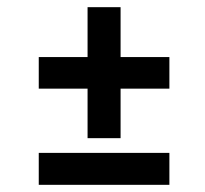

<svg xmlns="http://www.w3.org/2000/svg" viewBox="-20 -599 572 535"><path d="M224 -579H316V-440H452V-352H316V-214H224V-352H88V-440H224ZM88 -173H452V-84H88Z"/></svg>

Font: Reem Kufi
Style: Regular
Weight: 400
Designer: Khaled Hosny
Version: Version 1.6